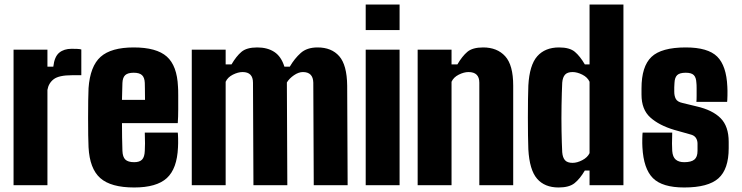

<svg xmlns="http://www.w3.org/2000/svg" viewBox="-20 -820 3286 850"><path d="M40 0V-600H190V-525H216Q221 -569 242 -586.5Q263 -604 297 -604Q310 -604 322 -603.5Q334 -603 340 -601V-487H299Q241 -487 218 -469.5Q195 -452 190 -422V0Z M621 -233H767Q768 -228 768.5 -206.5Q769 -185 768 -168Q764 -73 718.5 -31.5Q673 10 574 10Q471 10 424 -31.5Q377 -73 372 -168Q371 -185 370.5 -220.5Q370 -256 370 -297.5Q370 -339 370.5 -375Q371 -411 372 -430Q379 -527 425.5 -568.5Q472 -610 572 -610Q673 -610 718.5 -569.5Q764 -529 768 -436Q769 -425 769 -397.5Q769 -370 769 -336.5Q769 -303 767 -275H520Q520 -243 520.5 -212Q521 -181 522 -152Q523 -125 535 -113.5Q547 -102 574 -102Q598 -102 609 -113.5Q620 -125 621 -152Q623 -177 621 -233ZM572 -498Q546 -498 534.5 -487.5Q523 -477 522 -453Q521 -435 521 -416.5Q521 -398 520 -378H622Q622 -405 621.5 -427Q621 -449 621 -453Q620 -477 608.5 -487.5Q597 -498 572 -498Z M829 0V-600H979V-535H1005Q1026 -571 1049 -590.5Q1072 -610 1119 -610Q1164 -610 1194.5 -590Q1225 -570 1239 -525H1263Q1284 -561 1311.5 -585.5Q1339 -610 1386 -610Q1448 -610 1482 -571Q1516 -532 1517 -441L1519 0H1369L1367 -454Q1366 -501 1321 -501Q1302 -501 1281.5 -487Q1261 -473 1250 -455L1252 0H1102L1100 -454Q1100 -501 1054 -501Q1034 -501 1011 -489.5Q988 -478 979 -458V0Z M1599 -687V-800H1749V-687ZM1599 0V-600H1749V0Z M1829 0V-600H1979V-535H2005Q2026 -571 2049 -590.5Q2072 -610 2119 -610Q2181 -610 2216.5 -571Q2252 -532 2252 -441V0H2102V-454Q2102 -501 2054 -501Q2034 -501 2011 -489.5Q1988 -478 1979 -458V0Z M2590 -800H2740V0H2590V-65H2569Q2548 -29 2524 -9.5Q2500 10 2453 10Q2391 10 2357.5 -29Q2324 -68 2319 -159Q2318 -183 2317.5 -220.5Q2317 -258 2317 -300Q2317 -342 2317.5 -379.5Q2318 -417 2319 -441Q2324 -532 2358.5 -571Q2393 -610 2455 -610Q2502 -610 2525 -590.5Q2548 -571 2569 -535H2590ZM2515 -99Q2535 -99 2558 -111Q2581 -123 2590 -142V-458Q2581 -478 2558 -489.5Q2535 -501 2515 -501Q2492 -501 2481.5 -489.5Q2471 -478 2469 -454Q2467 -411 2466 -353.5Q2465 -296 2466 -240.5Q2467 -185 2469 -146Q2471 -122 2481.5 -110.5Q2492 -99 2515 -99Z M3009 10Q2912 10 2870.5 -31.5Q2829 -73 2824 -168Q2823 -185 2823.5 -206.5Q2824 -228 2825 -233H2956Q2954 -177 2956 -152Q2958 -125 2971.5 -113.5Q2985 -102 3009 -102Q3040 -102 3054 -113.5Q3068 -125 3068 -152V-184Q3068 -199 3060.5 -210Q3053 -221 3036 -225L2965 -245Q2898 -265 2859 -300Q2820 -335 2820 -401V-429Q2820 -526 2864 -568Q2908 -610 3016 -610Q3114 -610 3155 -569.5Q3196 -529 3200 -436Q3201 -420 3200.5 -397Q3200 -374 3199 -369H3063Q3064 -378 3064 -395.5Q3064 -413 3064 -429.5Q3064 -446 3063 -453Q3062 -477 3051.5 -487.5Q3041 -498 3016 -498Q2989 -498 2978 -487.5Q2967 -477 2966 -453Q2965 -442 2965 -433.5Q2965 -425 2965 -414Q2965 -395 2972 -382Q2979 -369 3002 -364L3064 -349Q3134 -333 3170 -297Q3206 -261 3206 -192V-164Q3206 -71 3160.5 -30.5Q3115 10 3009 10Z"/></svg>

Font: Big Shoulders Display Black
Style: Regular
Weight: 900
Designer: Patric King
Foundry: XO Type Co
Version: Version 1.000; ttfautohint (v1.8.2)